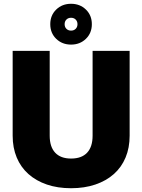

<svg xmlns="http://www.w3.org/2000/svg" viewBox="-20 -980 753 1016"><path d="M356 16Q285 16 228 -3.5Q171 -23 130.5 -59Q90 -95 68.5 -146.5Q47 -198 47 -262V-711H243V-262Q243 -203 272 -172Q301 -141 356 -141Q412 -141 441 -172Q470 -203 470 -262V-711H666V-262Q666 -198 644.5 -146.5Q623 -95 582.5 -59Q542 -23 484.5 -3.5Q427 16 356 16ZM356 -744Q309 -744 277.5 -774.5Q246 -805 246 -852Q246 -899 277.5 -929.5Q309 -960 356 -960Q403 -960 434.5 -929.5Q466 -899 466 -852Q466 -805 434.5 -774.5Q403 -744 356 -744ZM356 -818Q371 -818 380.5 -827.5Q390 -837 390 -852Q390 -867 380.5 -876.5Q371 -886 356 -886Q341 -886 331.5 -876.5Q322 -867 322 -852Q322 -837 331.5 -827.5Q341 -818 356 -818Z"/></svg>

Font: Geist Black
Style: Regular
Weight: 400
Designer: Basement.studio, Andrés Briganti, Mateo Zaragoza
Foundry: Basement.studio, Vercel, Andrés Briganti, Guido Ferreyra, Mateo Zaragoza
Version: Version 1.401